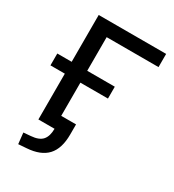

<svg xmlns="http://www.w3.org/2000/svg" viewBox="-210 -821 1014 1122"><g transform="rotate(30 297.0 -260.5)"><path d="M91 184 83 110 131 106Q185 102 207.5 76Q230 50 230 0H121V-309H24V-389H121V-705H576V-616H226V-389H412V-309H226V-85H326V-17Q326 78 281.5 126Q237 174 145 180Z"/></g></svg>

Font: Nunito Sans 11pt SemiBold
Style: Regular
Weight: 600
Version: Version 3.101;gftools[0.9.27]